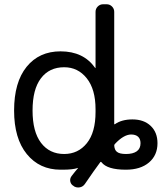

<svg xmlns="http://www.w3.org/2000/svg" viewBox="-20 -793 745 884"><path d="M508.8 -129.9Q505.9 -127 505.9 -122.1Q507.8 -101.6 518.6 -93.8Q530.3 -84 560.5 -84Q591.8 -84 609.4 -96.2Q627 -108.4 627 -133.8Q627 -153.3 615.7 -163.6Q604.5 -173.8 583 -173.8Q548.8 -172.9 508.8 -129.9ZM275.4 -84Q339.8 -84 379.9 -133.8Q419.9 -183.6 419.9 -277.3V-290Q419.9 -381.8 379.4 -432.6Q338.9 -483.4 275.4 -483.4Q207 -483.4 168.5 -432.6Q129.9 -381.8 129.9 -284.2Q129.9 -186.5 168.9 -135.3Q208 -84 275.4 -84ZM418 -480.5Q418 -479.5 418.9 -479.5Q419.9 -479.5 419.9 -480.5V-738.3Q419.9 -752.9 430.2 -763.2Q440.4 -773.4 455.1 -773.4H470.7Q485.4 -773.4 495.6 -763.2Q505.9 -752.9 505.9 -738.3V-222.7Q505.9 -218.8 509.8 -221.7Q541 -243.2 589.8 -243.2Q642.6 -243.2 673.8 -213.4Q705.1 -183.6 705.1 -133.8Q705.1 -78.1 666 -44.9Q627 -11.7 559.6 -11.7Q473.6 -11.7 447.3 -45.9Q444.3 -49.8 441.4 -45.9Q415 -10.7 371.1 53.7Q362.3 66.4 348.6 69.3Q343.8 70.3 339.8 70.3Q330.1 70.3 321.3 65.4L319.3 63.5Q306.6 56.6 303.7 43Q300.8 29.3 309.6 17.6Q325.2 -2.9 338.9 -18.6Q339.8 -18.6 339.4 -19.5Q338.9 -20.5 337.9 -19.5Q315.4 -11.7 268.6 -11.7Q263.7 -11.7 258.8 -11.7Q162.1 -11.7 103.5 -83.5Q44.9 -155.3 44.9 -284.2Q44.9 -414.1 102.5 -485.4Q160.2 -556.6 258.8 -556.6Q364.3 -556.6 418 -480.5Z"/></svg>

Font: Gen Jyuu GothicL Regular
Style: Regular
Weight: 400
Designer: [Source Han Sans]
Ryoko NISHIZUKA  (kana & ideographs); Paul D. Hunt (Latin, Greek & Cyrillic); Wenlong ZHANG  (bopomofo
Version: Version 1.002.20150607